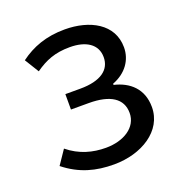

<svg xmlns="http://www.w3.org/2000/svg" viewBox="-108 -653 725 761"><g transform="rotate(-20 255.0 -272.0)"><path d="M247 13C363 13 465 -49 465 -150C465 -227 416 -269 352 -284V-289C410 -311 442 -357 442 -410C442 -509 350 -557 245 -557C166 -557 106 -534 55 -496L92 -436C136 -467 177 -484 240 -484C307 -484 353 -456 353 -401C353 -348 310 -315 223 -315H160V-250H235C325 -250 374 -219 374 -158C374 -97 314 -60 239 -60C184 -60 130 -74 81 -114L41 -55C105 -4 171 13 247 13Z"/></g></svg>

Font: Noto Sans Mono CJK HK
Style: Regular
Weight: 400
Designer: Ryoko NISHIZUKA 西塚涼子 (kana, bopomofo & ideographs); Paul D. Hunt (Latin, Greek & Cyrillic); Sandoll Communications 산돌커뮤니
Foundry: Adobe
Version: Version 2.004;hotconv 1.0.118;makeotfexe 2.5.65603